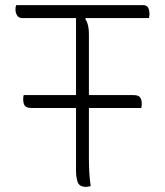

<svg xmlns="http://www.w3.org/2000/svg" viewBox="-20 -720 640 745"><path d="M332 2Q323 5 313 5Q288 5 281.5 -13.5Q275 -32 275 -55V-301H102Q84 -301 77 -309Q70 -317 70 -335Q70 -345 72 -351H275V-650H65Q53 -650 46.5 -660Q40 -670 40 -684Q40 -694 43 -700H537Q560 -700 560 -664Q560 -658 558 -650H313L311 -646Q325 -626 325 -589V-351H498Q516 -351 523 -343Q530 -335 530 -317Q530 -307 528 -301H325V-105Q325 -77 326.5 -50.5Q328 -24 332 2Z"/></svg>

Font: Recursive Mn Csl St Lt
Style: Regular
Weight: 300
Monospace: yes
Version: Version 1.079;hotconv 1.0.112;makeotfexe 2.5.65598; ttfautoh